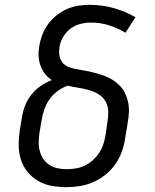

<svg xmlns="http://www.w3.org/2000/svg" viewBox="-20 -763 640 791"><path d="M254 8Q222 8 192 2.5Q162 -3 136.5 -18Q111 -33 92.5 -56Q74 -79 65.5 -107.5Q57 -136 57 -167Q57 -198 62 -230L71 -283Q75 -307 84.5 -330.5Q94 -354 110 -374Q126 -394 148 -409Q170 -424 193 -433Q177 -444 165 -459.5Q153 -475 146.5 -493.5Q140 -512 139 -532.5Q138 -553 142 -574Q146 -598 155 -621Q164 -644 178.5 -664Q193 -684 213.5 -700Q234 -716 256.5 -726Q279 -736 303 -739.5Q327 -743 350 -743Q401 -743 449 -729.5Q497 -716 538 -692L497 -628Q466 -647 430 -658.5Q394 -670 355 -670Q333 -670 311 -664.5Q289 -659 270.5 -645Q252 -631 240 -610.5Q228 -590 225 -568Q222 -549 225.5 -531Q229 -513 241 -501Q253 -489 271 -484Q289 -479 307 -476Q325 -473 342.5 -469.5Q360 -466 377.5 -461Q395 -456 411.5 -450Q428 -444 443 -434.5Q458 -425 470.5 -413Q483 -401 491.5 -386Q500 -371 505 -353.5Q510 -336 511 -318Q512 -300 509.5 -281Q507 -262 504 -244L495 -190Q491 -163 481 -136Q471 -109 454 -85Q437 -61 413.5 -42.5Q390 -24 363.5 -12.5Q337 -1 309 3.5Q281 8 254 8ZM254 -66Q272 -66 291 -69Q310 -72 327.5 -80Q345 -88 360.5 -101.5Q376 -115 387 -131Q398 -147 404.5 -165.5Q411 -184 414 -202L422 -256Q426 -279 426 -302Q426 -325 415.5 -344Q405 -363 386.5 -374.5Q368 -386 346.5 -392Q325 -398 302.5 -401.5Q280 -405 258 -410Q237 -402 217.5 -388Q198 -374 184.5 -355Q171 -336 163.5 -314.5Q156 -293 152 -271L143 -218Q140 -198 139.5 -179Q139 -160 143.5 -142Q148 -124 158 -109Q168 -94 183 -84Q198 -74 216.5 -70Q235 -66 254 -66Z"/></svg>

Font: Iosevka SS04 Extended
Style: Italic
Weight: 400
Width: 7
Italic angle: -9°
Monospace: yes
Designer: Belleve Invis
Foundry: Belleve Invis
Version: Version 19.0.0; ttfautohint (v1.8.4)